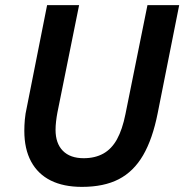

<svg xmlns="http://www.w3.org/2000/svg" viewBox="-20 -718 720 750"><path d="M164 -698H289L204 -277Q201 -261 199 -243.5Q197 -226 197 -211Q197 -158 225.5 -129Q254 -100 307 -100Q351 -100 383.5 -118Q416 -136 437 -174Q458 -212 470 -272L556 -698H680L596 -276Q576 -175 539 -111.5Q502 -48 444 -18Q386 12 300 12Q228 12 178 -13Q128 -38 101.5 -87Q75 -136 75 -207Q75 -228 77 -251Q79 -274 85 -300Z"/></svg>

Font: IBM Plex Sans SemiBold
Style: Italic
Weight: 600
Italic angle: -11.31°
Designer: Mike Abbink, Paul van der Laan, Pieter van Rosmalen
Foundry: Bold Monday
Version: Version 3.201